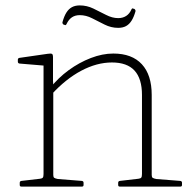

<svg xmlns="http://www.w3.org/2000/svg" viewBox="-20 -690 709 710"><path d="M505 -339Q505 -399 477.5 -429Q450 -459 394 -459Q338 -459 280.5 -428.5Q223 -398 170 -340L166 -365Q195 -402 234 -430.5Q273 -459 316 -475.5Q359 -492 399 -492Q468 -492 504.5 -452.5Q541 -413 541 -339V0H505ZM141 0V-327H177V0ZM59 0Q53 0 53 -6V-14Q53 -20 59 -21L128 -29Q136 -30 138.5 -33.5Q141 -37 141 -47V-180H177V-43Q177 -35 180.5 -32.5Q184 -30 194 -28L283 -21Q289 -20 289 -14V-6Q289 0 283 0ZM423 0Q417 0 417 -6V-14Q417 -20 423 -21L492 -29Q500 -30 502.5 -33.5Q505 -37 505 -47V-180H541V-43Q541 -35 544.5 -32.5Q548 -30 558 -28L647 -21Q653 -20 653 -14V-6Q653 0 647 0ZM141 -327V-471L160 -446L52 -455Q46 -456 46 -462V-469Q46 -475 52 -476L156 -491Q169 -493 172.5 -490.5Q176 -488 176 -480V-392L177 -374V-327ZM215 -599Q210 -603 211 -608Q217 -630 225.5 -643.5Q234 -657 246 -663.5Q258 -670 275 -670Q301 -670 325 -658.5Q349 -647 372 -635Q395 -623 417 -623Q434 -623 446.5 -631Q459 -639 466 -655Q469 -661 473 -658L477 -657Q482 -653 481 -648Q475 -627 466.5 -613.5Q458 -600 446 -593.5Q434 -587 417 -587Q391 -587 367 -599Q343 -611 320.5 -622.5Q298 -634 275 -634Q258 -634 246 -626Q234 -618 226 -601Q223 -595 219 -598Z"/></svg>

Font: Hahmlet Thin
Style: Regular
Weight: 250
Version: Version 1.002